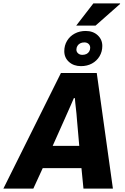

<svg xmlns="http://www.w3.org/2000/svg" viewBox="-59 -1121 744 1141"><path d="M-39 0 303 -687H516L612 0H437L425 -122H195L139 0ZM254 -254H412L398 -414Q397 -429 395.5 -445Q394 -461 392 -477Q390 -493 388.5 -508.5Q387 -524 386 -538H380Q372 -519 362 -496.5Q352 -474 342.5 -452.5Q333 -431 325 -413ZM422 -728Q379 -728 351 -753Q323 -778 323 -817Q323 -851 339.5 -878.5Q356 -906 385 -921.5Q414 -937 450 -937Q494 -937 521.5 -911.5Q549 -886 549 -848Q549 -814 532.5 -786.5Q516 -759 487.5 -743.5Q459 -728 422 -728ZM430 -795Q444 -795 454.5 -800Q465 -805 471 -815Q477 -825 477 -837Q477 -851 467.5 -860Q458 -869 442 -869Q428 -869 417.5 -863.5Q407 -858 401 -848Q395 -838 395 -826Q395 -813 405 -804Q415 -795 430 -795ZM394 -969 496 -1101H654L655 -1098L509 -969Z"/></svg>

Font: Archivo SemiCondensed ExtraBold
Style: Italic
Weight: 800
Width: 4
Italic angle: -10°
Designer: Hector Gatti
Foundry: Omnibus-Type
Version: Version 2.001